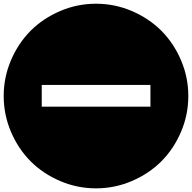

<svg xmlns="http://www.w3.org/2000/svg" viewBox="-20 -820 1040 1040"><path d="M206.1 -242.2H794.9V-359.9H206.1ZM960.4 -493.9Q1000 -401.4 1000 -299.8Q1000 -198.2 960.4 -105.7Q920.9 -13.2 853.8 54Q786.6 121.1 694.1 160.6Q601.6 200.2 500 200.2Q398.4 200.2 305.9 160.6Q213.4 121.1 146.2 54Q79.1 -13.2 39.6 -105.7Q0 -198.2 0 -299.8Q0 -401.4 39.6 -493.9Q79.1 -586.4 146.2 -653.6Q213.4 -720.7 305.9 -760.3Q398.4 -799.8 500 -799.8Q601.6 -799.8 694.1 -760.3Q786.6 -720.7 853.8 -653.6Q920.9 -586.4 960.4 -493.9Z"/></svg>

Font: Web Symbols
Style: Regular
Weight: 400
Designer: Igor Kiselev
Foundry: Just Be Nice studio
Version: Version 1.000;PS 001.001;hotconv 1.0.56